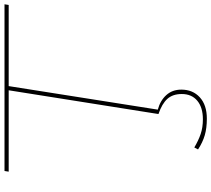

<svg xmlns="http://www.w3.org/2000/svg" viewBox="-64 -676 960 873"><g transform="rotate(-90 416.5 -240.0)"><path d="M173 180 182 163Q214 182 243.5 192Q273 202 310 202Q364 202 394.5 176.5Q425 151 425 106Q425 65 403 40.5Q381 16 334 0L442 -681H72L75 -700H833L830 -681H461L354 -3Q395 8 420 35.5Q445 63 445 104Q445 156 410 188Q375 220 313 220Q270 220 237.5 210.5Q205 201 173 180Z"/></g></svg>

Font: Georama ExtraExtended Thin
Style: Italic
Weight: 100
Width: 8
Italic angle: -9°
Designer: Jean-Baptiste Levee
Foundry: Production Type
Version: Version 1.000